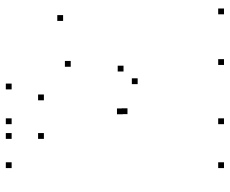

<svg xmlns="http://www.w3.org/2000/svg" viewBox="-85 -695 790 660"><g transform="rotate(-90 310.0 -365.0)"><path d="M233.2 -720V-740H213.2V-720ZM82.2 -720V-740H62.2V-720ZM82.2 10V-10H62.2V10ZM233.2 10V-10H213.2V10ZM436.7 10V-10H416.7V10ZM610.8 10V-10H590.8V10ZM414.2 -335.4V-355.4H394.2V-335.4ZM370.8 -286.8V-306.8H350.8V-286.8ZM588.1 -543.1V-563.1H568.1V-543.1ZM352.7 -720V-740H332.7V-720ZM182.6 -720V-740H162.6V-720ZM182.6 -609.1V-629.1H162.6V-609.1ZM315.2 -609.1V-629.1H295.2V-609.1ZM430.5 -516.9V-536.9H410.5V-516.9ZM267.2 -337.9V-357.9H247.2V-337.9ZM267.7 -321.8V-341.8H247.7V-321.8Z"/></g></svg>

Font: Monaspace Argon Dots Var
Style: Regular
Weight: 400
Designer: Riley Cran and the Lettermatic Team
Version: Version 1.100 (Monaspace Argon Dots)